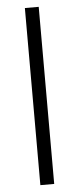

<svg xmlns="http://www.w3.org/2000/svg" viewBox="-54 -780 333 810"><g transform="rotate(-5 112.5 -375.0)"><path d="M142.1 -750V0H83.5V-750Z"/></g></svg>

Font: Vazirmatn FD ExtraLight
Style: Regular
Weight: 200
Designer: Saber Rastikerdar
Foundry: Saber Rastikerdar
Version: Version 33.003